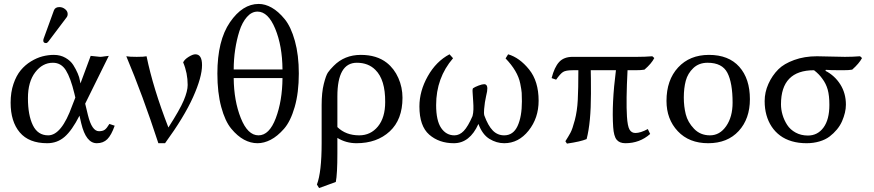

<svg xmlns="http://www.w3.org/2000/svg" viewBox="-20 -718 4442 976"><path d="M282 -682Q298 -682 311 -671.5Q324 -661 324 -647Q324 -636 318 -629L226 -507Q220 -499 214 -499Q200 -499 200 -512Q200 -516 202 -522L254 -665Q260 -682 282 -682ZM413 -191 427 -133Q447 -51 483 -51Q502 -51 512.5 -58.5Q523 -66 536 -88L563 -79Q546 -31 525.5 -10.5Q505 10 472 10Q417 10 393 -91L384 -130Q346 -55 308.5 -22.5Q271 10 220 10Q127 10 80.5 -45Q34 -100 34 -196Q34 -249 48.5 -291.5Q63 -334 85.5 -361Q108 -388 137.5 -406Q167 -424 196 -431.5Q225 -439 254 -439Q287 -439 313 -424Q339 -409 352.5 -387.5Q366 -366 375 -345Q384 -324 386 -309L389 -294L441 -434Q448 -434 465 -431.5Q482 -429 489 -429Q497 -429 512 -431.5Q527 -434 533 -434ZM363 -222 358 -243Q339 -322 315 -360.5Q291 -399 249 -399Q196 -399 159 -350.5Q122 -302 122 -219Q122 -133 147 -81.5Q172 -30 225 -30Q293 -30 347 -181Z M836 -70Q894 -160 914 -207.5Q934 -255 934 -286Q934 -347 911 -401Q918 -416 939 -429Q960 -442 973 -442Q1007 -442 1007 -387Q1007 -326 961.5 -224.5Q916 -123 819 10H785Q705 -235 622 -432Q638 -429 675 -429Q712 -429 725 -432Q758 -271 836 -70Z M1416 -365Q1415 -485 1379 -572Q1343 -659 1289 -659Q1259 -659 1235 -631.5Q1211 -604 1197 -560Q1183 -516 1175.5 -466Q1168 -416 1168 -365ZM1416 -321H1168Q1169 -206 1204 -118Q1239 -30 1294 -30Q1349 -30 1382 -117.5Q1415 -205 1416 -321ZM1085 -344Q1085 -512 1149 -605Q1213 -698 1295 -698Q1328 -698 1361.5 -679Q1395 -660 1427 -621Q1459 -582 1479 -510Q1499 -438 1499 -344Q1499 -247 1478 -174Q1457 -101 1423.5 -63Q1390 -25 1356 -7.5Q1322 10 1289 10Q1254 10 1220.5 -8Q1187 -26 1155.5 -64Q1124 -102 1104.5 -174.5Q1085 -247 1085 -344Z M1687 207 1602 238 1591 220Q1615 157 1615 10V-184Q1615 -248 1626 -291.5Q1637 -335 1647 -349.5Q1657 -364 1676 -383Q1731 -439 1814 -439Q1895 -439 1946 -399Q1984 -369 2005 -321.5Q2026 -274 2026 -221Q2026 -110 1961 -50Q1896 10 1792 10Q1739 10 1695 -17V61Q1695 167 1687 207ZM1938 -199Q1939 -313 1888 -363Q1852 -399 1794 -399Q1695 -399 1695 -228V-72Q1738 -30 1806 -30Q1864 -30 1901 -75Q1938 -120 1938 -199Z M2718 -206Q2718 -118 2667 -54Q2616 10 2543 10Q2504 10 2468 -12Q2432 -34 2412 -88Q2368 10 2287 10Q2212 10 2162 -33.5Q2112 -77 2112 -177Q2112 -255 2154.5 -330.5Q2197 -406 2265 -442L2283 -422Q2197 -322 2197 -184Q2197 -105 2222.5 -67.5Q2248 -30 2290 -30Q2316 -30 2337.5 -52.5Q2359 -75 2382 -128Q2386 -143 2386.5 -161.5Q2387 -180 2385.5 -200Q2384 -220 2384 -224Q2384 -229 2383 -239Q2382 -249 2382 -256.5Q2382 -264 2384 -269Q2394 -276 2412.5 -283Q2431 -290 2441 -290Q2462 -290 2456 -253Q2455 -248 2451 -229.5Q2447 -211 2445 -198Q2443 -185 2441 -163.5Q2439 -142 2442 -131Q2461 -79 2485 -54.5Q2509 -30 2543 -30Q2589 -30 2611 -77.5Q2633 -125 2633 -203Q2633 -231 2632 -246Q2631 -261 2624.5 -293.5Q2618 -326 2599 -358Q2580 -390 2550 -421L2563 -442Q2621 -425 2669.5 -365Q2718 -305 2718 -206Z M2891 -361Q2856 -361 2842 -352Q2828 -343 2807 -313L2784 -321Q2798 -376 2822 -402.5Q2846 -429 2891 -429H3219Q3257 -429 3296 -432L3306 -423Q3292 -395 3256 -364Q3241 -361 3209 -361H3170Q3162 -206 3167 -126Q3170 -77 3180 -59.5Q3190 -42 3210 -42Q3236 -42 3273 -62L3285 -37Q3232 10 3159 10Q3129 10 3114.5 -8Q3100 -26 3097 -72Q3089 -190 3111 -361H2983Q2984 -334 2984 -242Q2984 -95 2962 -11Q2931 2 2862 12L2854 0Q2870 -25 2880 -43.5Q2890 -62 2902 -107.5Q2914 -153 2917 -210Q2920 -266 2920 -361Z M3368 -205Q3368 -311 3427 -375Q3486 -439 3584 -439Q3684 -439 3738 -378.5Q3792 -318 3792 -214Q3792 -114 3735 -52Q3678 10 3580 10Q3483 10 3425.5 -51Q3368 -112 3368 -205ZM3577 -399Q3533 -399 3504.5 -372Q3476 -345 3466 -307.5Q3456 -270 3456 -222Q3456 -177 3466 -137Q3476 -97 3508 -63.5Q3540 -30 3589 -30Q3639 -30 3671.5 -77Q3704 -124 3704 -196Q3704 -297 3677.5 -348Q3651 -399 3577 -399Z M4312 -364Q4297 -361 4265 -361Q4195 -361 4178 -363L4176 -358Q4223 -334 4251.5 -289Q4280 -244 4280 -186Q4280 -166 4275 -145Q4270 -124 4260.5 -102Q4251 -80 4234.5 -60Q4218 -40 4197 -24Q4176 -8 4145.5 1Q4115 10 4080 10Q4039 10 4005 0Q3971 -10 3945.5 -29Q3920 -48 3902.5 -74.5Q3885 -101 3876 -133.5Q3867 -166 3867 -204Q3867 -249 3886 -291.5Q3905 -334 3937 -366Q3965 -394 4017 -413Q4069 -432 4133 -432Q4157 -432 4204 -430.5Q4251 -429 4275 -429Q4313 -429 4352 -432L4362 -423Q4347 -395 4312 -364ZM4087 -29Q4136 -29 4166 -69.5Q4196 -110 4196 -185Q4196 -232 4187.5 -262.5Q4179 -293 4160 -318Q4144 -341 4118 -361Q3950 -361 3950 -188Q3950 -161 3958 -134Q3966 -107 3981.5 -83Q3997 -59 4024.5 -44Q4052 -29 4087 -29Z"/></svg>

Font: Libertinus Sans
Style: Regular
Weight: 400
Designer: Philipp H. Poll
Foundry: Khaled Hosny
Version: Version 6.1